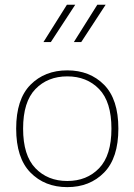

<svg xmlns="http://www.w3.org/2000/svg" viewBox="-20 -785 568 811"><path d="M264.2 -487.8Q359.4 -487.8 419.7 -426.8Q480 -365.7 480 -241.7Q480 -117.7 419.7 -56.2Q359.4 5.4 264.2 5.4Q168.9 5.4 108.6 -56.2Q48.3 -117.7 48.3 -241.7Q48.3 -365.7 108.6 -426.8Q168.9 -487.8 264.2 -487.8ZM264.2 -462.4Q181.6 -462.4 129.6 -408.7Q77.6 -355 77.6 -241.7Q77.6 -128.4 129.6 -74.5Q181.6 -20.5 264.2 -20.5Q346.7 -20.5 398.7 -74.5Q450.7 -128.4 450.7 -241.7Q450.7 -355 398.7 -408.7Q346.7 -462.4 264.2 -462.4ZM262.7 -765.1H297.9L194.8 -607.4H163.6ZM391.1 -765.1H426.3L323.2 -607.4H292Z"/></svg>

Font: Estedad-FD Thin
Style: Regular
Weight: 100
Designer: Amin Abedi
Version: Version 7.3